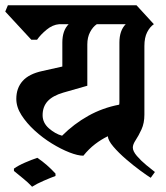

<svg xmlns="http://www.w3.org/2000/svg" viewBox="-38 -659 633 730"><path d="M511 -223Q511 -191 500 -167Q489 -143 478 -126.5Q467 -110 467 -98Q467 -84 482.5 -66Q498 -48 518 -31.5Q538 -15 551 -5L535 17Q522 9 496 -10Q470 -29 441.5 -53.5Q413 -78 393 -101.5Q373 -125 372 -141Q347 -129 323.5 -111Q300 -93 279 -67Q258 -67 226 -79.5Q194 -92 159 -113.5Q124 -135 93.5 -163Q63 -191 43.5 -221.5Q24 -252 24 -283Q24 -324 48 -351Q72 -378 123 -389L199 -406V-497Q199 -543 223 -567H187Q162 -565 139 -546Q116 -527 103 -508H81L-18 -615L-8 -639H481L547 -567Q532 -557 521.5 -536.5Q511 -516 511 -484ZM198 -143Q243 -188 297.5 -218.5Q352 -249 415 -261Q416 -264 416 -272V-497Q416 -543 440 -567H330Q315 -557 304.5 -537Q294 -517 294 -490V-333L203 -307Q162 -295 143 -274Q124 -253 124 -221Q124 -192 148 -171Q172 -150 198 -143ZM15 -18Q32 -30 57.5 -41Q83 -52 104 -59Q141 -34 173 1V10Q154 17 127.5 28.5Q101 40 84 51Q68 34 50.5 20Q33 6 15 -9Z"/></svg>

Font: Jaini
Style: Regular
Weight: 400
Designer: Maithili Shingre, Girish Dalvi (Devanagari), Taresh Vohra (Latin)
Foundry: Ek Type
Version: Version 2.000; ttfautohint (v1.8.4.7-5d5b)